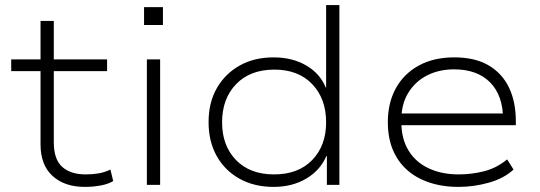

<svg xmlns="http://www.w3.org/2000/svg" viewBox="-20 -725 2117 753"><path d="M313 8Q233 8 186 -35Q139 -78 139 -158V-446H24V-492H139V-643H191V-492H400V-446H191V-167Q191 -100 224 -70.5Q257 -41 316 -41Q343 -41 366.5 -45Q390 -49 413 -60L424 -15Q405 -3 374.5 2.5Q344 8 313 8Z M545 -627V-697H619V-627ZM556 0V-492H608V0Z M1053 8Q977 8 919.5 -24Q862 -56 830 -113Q798 -170 798 -246Q798 -323 830.5 -379.5Q863 -436 920 -468Q977 -500 1053 -500Q1126 -500 1180.5 -468.5Q1235 -437 1258 -381H1259V-705H1311V0H1262V-113H1260Q1236 -57 1181 -24.5Q1126 8 1053 8ZM1055 -41Q1150 -41 1204.5 -97.5Q1259 -154 1259 -245Q1259 -338 1204.5 -395Q1150 -452 1056 -452Q961 -452 906 -395Q851 -338 851 -245Q851 -154 905.5 -97.5Q960 -41 1055 -41Z M1778 8Q1696 8 1633 -21.5Q1570 -51 1535.5 -108Q1501 -165 1501 -246Q1501 -321 1532 -378Q1563 -435 1621.5 -467.5Q1680 -500 1762 -500Q1843 -500 1896.5 -468.5Q1950 -437 1976.5 -381Q2003 -325 2003 -250V-234H1534V-280H1979L1953 -257Q1953 -350 1902.5 -401.5Q1852 -453 1761 -453Q1702 -453 1655.5 -429.5Q1609 -406 1581.5 -361.5Q1554 -317 1554 -255V-247Q1554 -181 1582 -135Q1610 -89 1661 -65Q1712 -41 1779 -41Q1830 -41 1879 -53.5Q1928 -66 1969 -100L1994 -60Q1956 -25 1897 -8.5Q1838 8 1778 8Z"/></svg>

Font: Nunito Sans 7pt SemiExpanded ExtraLight
Style: Regular
Weight: 250
Width: 6
Designer: Vernon Adams
Foundry: Vernon Adams
Version: Version 3.101;gftools[0.9.27]